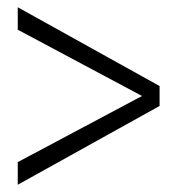

<svg xmlns="http://www.w3.org/2000/svg" viewBox="-20 -508 494 530"><path d="M29 2 420.5 -215.5V-270.5L29 -488V-426L372 -243L29 -60.5Z"/></svg>

Font: Anybody Expanded Light
Style: Regular
Weight: 300
Width: 7
Version: Version 1.113;gftools[0.9.25]